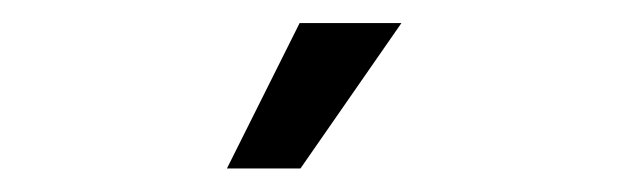

<svg xmlns="http://www.w3.org/2000/svg" viewBox="-20 -624 540 165"><path d="M175 -479.2 237.5 -604.2H325L238.2 -479.2Z"/></svg>

Font: co2trust
Style: Regular
Weight: 400
Designer: Kristian Moeller
Foundry: Dicotype
Version: Version 1.000